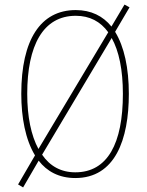

<svg xmlns="http://www.w3.org/2000/svg" viewBox="-20 -768 643 839"><path d="M543 -358C543 -470 523 -564 483 -629L546 -736L524 -748L467 -652C430 -698 378 -724 311 -724C157 -724 73 -594 73 -358C73 -255 91 -158 133 -89L59 38L81 51L149 -66C185 -19 238 10 309 10C483 10 543 -158 543 -358ZM99 -358C99 -569 168 -699 311 -699C372 -699 419 -674 453 -627L148 -117C116 -176 99 -258 99 -358ZM517 -358C517 -141 450 -15 309 -15C247 -15 198 -42 164 -92L468 -602C500 -545 517 -462 517 -358Z"/></svg>

Font: Noto Sans Ethiopic Condensed Thin
Style: Regular
Weight: 100
Width: 3
Designer: Monotype Design Team
Foundry: Monotype Imaging Inc.
Version: Version 2.102